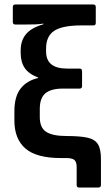

<svg xmlns="http://www.w3.org/2000/svg" viewBox="-20 -703 481 854"><path d="M331 131Q321 131 321 120V40Q321 18 311.5 9Q302 0 274 0H251Q142 0 93 -42.5Q44 -85 44 -167V-208Q44 -274 72 -309.5Q100 -345 150 -356V-358Q108 -374 90 -400.5Q72 -427 72 -467V-479Q72 -523 96 -551.5Q120 -580 173 -595V-598Q154 -595 134 -594.5Q114 -594 97 -594H48Q37 -594 37 -605V-672Q37 -683 48 -683H395Q406 -683 406 -672V-601Q406 -590 396 -590H342Q259 -590 222 -566.5Q185 -543 185 -487V-474Q185 -398 278 -398H334Q345 -398 345 -386V-320Q345 -309 334 -309H260Q207 -309 182 -288Q157 -267 157 -219V-182Q157 -135 185.5 -116.5Q214 -98 276 -98Q334 -98 367.5 -91Q401 -84 415 -62.5Q429 -41 429 4V120Q429 131 418 131Z"/></svg>

Font: Sofia Sans Semi Condensed
Style: Bold
Weight: 700
Designer: Botio Nikoltchev, Ani Petrova
Foundry: lettersoup
Version: Version 4.100; ttfautohint (v1.8.4.7-5d5b)